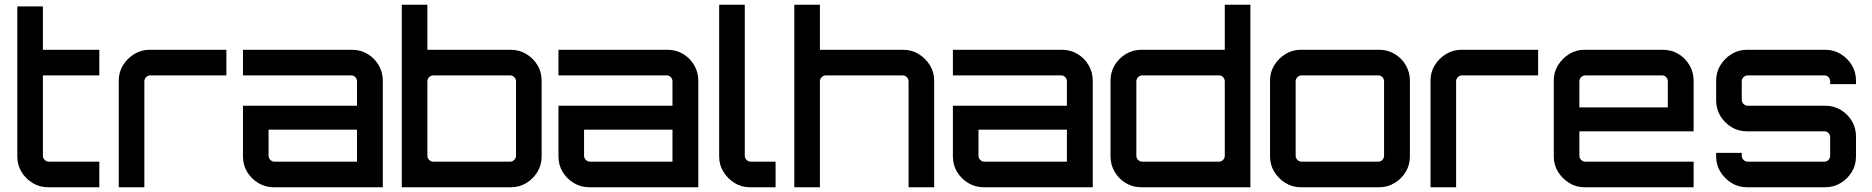

<svg xmlns="http://www.w3.org/2000/svg" viewBox="-20 -790 7898 810"><path d="M183 0Q147 0 117.5 -18Q88 -36 70.5 -65Q53 -94 53 -130V-763H161V-580H399V-472H161V-133Q161 -123 168.5 -115.5Q176 -108 186 -108H399V0H183Z M481 0V-450Q481 -486 499 -515Q517 -544 546.5 -562Q576 -580 611 -580H935V-472H614Q604 -472 596.5 -464.5Q589 -457 589 -447V0Z M1135 0Q1099 0 1069.5 -18Q1040 -36 1022.5 -65Q1005 -94 1005 -130V-344H1486V-447Q1486 -457 1479 -464.5Q1472 -472 1462 -472H1005V-580H1465Q1501 -580 1530.5 -562.5Q1560 -545 1577.5 -515Q1595 -485 1595 -450V0ZM1138 -108H1486V-243H1113V-133Q1113 -123 1120.5 -115.5Q1128 -108 1138 -108Z M1675 0V-770H1783V-580H2135Q2171 -580 2200.5 -562Q2230 -544 2247.5 -515Q2265 -486 2265 -450V-130Q2265 -94 2247.5 -65Q2230 -36 2200.5 -18Q2171 0 2135 0ZM1808 -108H2132Q2142 -108 2149.5 -115.5Q2157 -123 2157 -133V-447Q2157 -457 2149.5 -464.5Q2142 -472 2132 -472H1808Q1798 -472 1790.5 -464.5Q1783 -457 1783 -447V-133Q1783 -123 1790.5 -115.5Q1798 -108 1808 -108Z M2466 0Q2430 0 2400.5 -18Q2371 -36 2353.5 -65Q2336 -94 2336 -130V-344H2817V-447Q2817 -457 2810 -464.5Q2803 -472 2793 -472H2336V-580H2796Q2832 -580 2861.5 -562.5Q2891 -545 2908.5 -515Q2926 -485 2926 -450V0ZM2469 -108H2817V-243H2444V-133Q2444 -123 2451.5 -115.5Q2459 -108 2469 -108Z M3144 0Q3108 0 3079 -18Q3050 -36 3032 -65Q3014 -94 3014 -130V-770H3122V-133Q3122 -123 3129.5 -115.5Q3137 -108 3147 -108H3252V0H3144Z M3331 0V-770H3439V-580H3791Q3826 -580 3855.5 -562Q3885 -544 3903 -515Q3921 -486 3921 -450V0H3813V-447Q3813 -457 3805.5 -464.5Q3798 -472 3788 -472H3464Q3454 -472 3446.5 -464.5Q3439 -457 3439 -447V0Z M4130 0Q4094 0 4064.5 -18Q4035 -36 4017.5 -65Q4000 -94 4000 -130V-344H4481V-447Q4481 -457 4474 -464.5Q4467 -472 4457 -472H4000V-580H4460Q4496 -580 4525.5 -562.5Q4555 -545 4572.5 -515Q4590 -485 4590 -450V0ZM4133 -108H4481V-243H4108V-133Q4108 -123 4115.5 -115.5Q4123 -108 4133 -108Z M4795 0Q4759 0 4729.5 -17.5Q4700 -35 4682.5 -65Q4665 -95 4665 -130V-450Q4665 -486 4682.5 -515Q4700 -544 4729.5 -562Q4759 -580 4795 -580H5147V-770H5255V0H4795ZM4799 -108H5123Q5133 -108 5140 -115.5Q5147 -123 5147 -133V-447Q5147 -457 5140 -464.5Q5133 -472 5123 -472H4799Q4789 -472 4781.5 -464.5Q4774 -457 4774 -447V-133Q4774 -123 4781.5 -115.5Q4789 -108 4799 -108Z M5468 0Q5432 0 5403 -18Q5374 -36 5356 -65Q5338 -94 5338 -130V-450Q5338 -486 5356 -515Q5374 -544 5403 -562Q5432 -580 5468 -580H5798Q5834 -580 5863.5 -562.5Q5893 -545 5910.5 -515Q5928 -485 5928 -450V-130Q5928 -94 5910.5 -65Q5893 -36 5863.5 -18Q5834 0 5798 0H5468ZM5471 -108H5795Q5805 -108 5812 -115.5Q5819 -123 5819 -133V-447Q5819 -457 5812 -464.5Q5805 -472 5795 -472H5471Q5461 -472 5453.5 -464.5Q5446 -457 5446 -447V-133Q5446 -123 5453.5 -115.5Q5461 -108 5471 -108Z M6015 0V-450Q6015 -486 6033 -515Q6051 -544 6080.5 -562Q6110 -580 6145 -580H6469V-472H6148Q6138 -472 6130.5 -464.5Q6123 -457 6123 -447V0Z M6665 0Q6629 0 6600 -18Q6571 -36 6553 -65Q6535 -94 6535 -130V-450Q6535 -486 6553 -515Q6571 -544 6600 -562Q6629 -580 6665 -580H6995Q7031 -580 7060.5 -562.5Q7090 -545 7107.5 -515Q7125 -485 7125 -450V-236H6643V-133Q6643 -123 6650.5 -115.5Q6658 -108 6668 -108H7125V0H6665ZM6643 -337H7016V-447Q7016 -457 7009 -464.5Q7002 -472 6992 -472H6668Q6658 -472 6650.5 -464.5Q6643 -457 6643 -447Z M7350 0Q7314 0 7285 -18Q7256 -36 7238 -65Q7220 -94 7220 -130V-145H7328V-133Q7328 -123 7335.5 -115.5Q7343 -108 7353 -108H7677Q7687 -108 7694 -115.5Q7701 -123 7701 -133V-211Q7701 -221 7694 -228.5Q7687 -236 7677 -236H7350Q7314 -236 7285 -253.5Q7256 -271 7238 -300.5Q7220 -330 7220 -366V-450Q7220 -486 7238 -515Q7256 -544 7285 -562Q7314 -580 7350 -580H7680Q7716 -580 7745.5 -562Q7775 -544 7792.5 -515Q7810 -486 7810 -450V-435H7701V-447Q7701 -457 7694 -464.5Q7687 -472 7677 -472H7353Q7343 -472 7335.5 -464.5Q7328 -457 7328 -447V-369Q7328 -359 7335.5 -351.5Q7343 -344 7353 -344H7680Q7716 -344 7745.5 -326.5Q7775 -309 7792.5 -279.5Q7810 -250 7810 -214V-130Q7810 -94 7792.5 -65Q7775 -36 7745.5 -18Q7716 0 7680 0H7350Z"/></svg>

Font: Orbitron Medium
Style: Regular
Weight: 500
Designer: Matt McInerney
Foundry: The League of Moveable Type
Version: Version 2.001